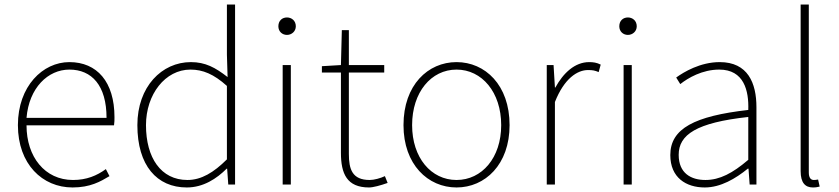

<svg xmlns="http://www.w3.org/2000/svg" viewBox="-20 -814 3701 847"><path d="M300 13C378 13 423 -13 463 -37L447 -68C407 -39 362 -20 302 -20C178 -20 97 -122 97 -261H483C485 -274 485 -286 485 -297C485 -453 408 -540 286 -540C169 -540 59 -434 59 -262C59 -90 167 13 300 13ZM97 -294C108 -427 192 -507 286 -507C385 -507 450 -437 450 -294Z M804 13C877 13 936 -26 980 -70H982L987 0H1017V-794H981V-573L984 -474C930 -516 886 -540 822 -540C694 -540 586 -432 586 -262C586 -84 672 13 804 13ZM807 -20C690 -20 624 -118 624 -262C624 -398 709 -507 820 -507C875 -507 923 -487 981 -435V-111C923 -53 868 -20 807 -20Z M1227 0H1263V-527H1227ZM1246 -660C1266 -660 1285 -675 1285 -698C1285 -723 1266 -737 1246 -737C1225 -737 1208 -723 1208 -698C1208 -675 1225 -660 1246 -660Z M1608 13C1626 13 1659 4 1690 -7L1678 -37C1659 -28 1631 -20 1611 -20C1534 -20 1519 -67 1519 -135V-494H1675V-527H1519V-681H1488L1484 -527L1400 -522V-494H1484V-140C1484 -48 1510 13 1608 13Z M1994 13C2120 13 2228 -88 2228 -262C2228 -439 2120 -540 1994 -540C1868 -540 1760 -439 1760 -262C1760 -88 1868 13 1994 13ZM1994 -20C1882 -20 1798 -118 1798 -262C1798 -407 1882 -507 1994 -507C2106 -507 2191 -407 2191 -262C2191 -118 2106 -20 1994 -20Z M2392 0H2428V-364C2469 -468 2527 -505 2574 -505C2595 -505 2604 -503 2621 -496L2630 -529C2612 -538 2597 -540 2579 -540C2516 -540 2465 -492 2430 -428H2428L2422 -527H2392Z M2731 0H2767V-527H2731ZM2750 -660C2770 -660 2789 -675 2789 -698C2789 -723 2770 -737 2750 -737C2729 -737 2712 -723 2712 -698C2712 -675 2729 -660 2750 -660Z M3089 13C3159 13 3225 -26 3279 -70H3282L3287 0H3317V-341C3317 -448 3279 -540 3155 -540C3069 -540 2996 -496 2963 -472L2981 -443C3015 -470 3078 -507 3153 -507C3262 -507 3284 -414 3281 -329C3044 -302 2937 -247 2937 -130C2937 -30 3007 13 3089 13ZM3092 -20C3028 -20 2974 -50 2974 -131C2974 -220 3052 -273 3281 -298V-109C3212 -50 3155 -20 3092 -20Z M3566 13C3581 13 3587 11 3596 9L3589 -22C3578 -20 3574 -20 3570 -20C3556 -20 3548 -31 3548 -53V-794H3512V-59C3512 -8 3532 13 3566 13Z"/></svg>

Font: Noto Sans CJK KR Thin
Style: Regular
Weight: 250
Designer: Ryoko NISHIZUKA (kana & ideographs); Paul D. Hunt (Latin, Greek & Cyrillic); Wenlong ZHANG (bopomofo); Sandoll Communica
Foundry: Adobe Systems Incorporated
Version: Version 1.002;PS 1.002;hotconv 1.0.82;makeotf.lib2.5.63406